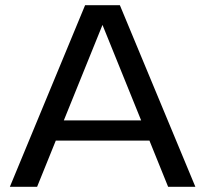

<svg xmlns="http://www.w3.org/2000/svg" viewBox="-20 -720 790 740"><path d="M733 0H628L556 -178H195L123 0H18L308 -700H442ZM524 -256 375 -624 226 -256Z"/></svg>

Font: Goli
Style: Regular
Weight: 400
Designer: jaikishan Patel
Foundry: MagicType
Version: Version 1.000